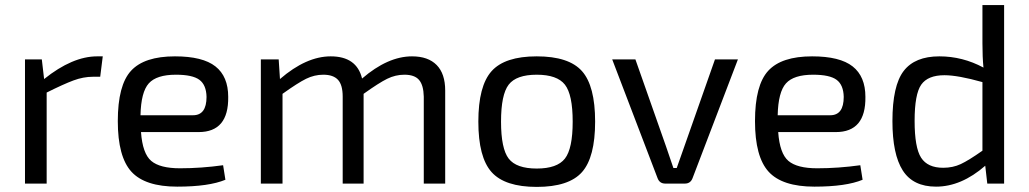

<svg xmlns="http://www.w3.org/2000/svg" viewBox="-20 -720 4037 753"><path d="M383 -499 373 -419H345Q307 -419 268 -404.5Q229 -390 163 -357V0H78V-487H144L153 -410Q264 -499 361 -499Z M686 -60Q769 -60 855 -72L864 -15Q799 12 675 12Q549 12 495.5 -46.5Q442 -105 442 -245Q442 -386 494 -442.5Q546 -499 666 -499Q775 -499 825 -459.5Q875 -420 875 -340Q877 -202 759 -202H533Q539 -118 573 -89Q607 -60 686 -60ZM670 -427Q594 -427 563.5 -393Q533 -359 531 -268H737Q790 -268 790 -340Q789 -387 762 -407Q735 -427 670 -427Z M1596 -499Q1659 -499 1692.5 -465Q1726 -431 1726 -365V0H1642V-341Q1641 -386 1623.5 -406.5Q1606 -427 1566 -427Q1531 -427 1498.5 -411Q1466 -395 1406 -352V0H1324V-341Q1324 -387 1305.5 -407Q1287 -427 1248 -427Q1213 -427 1180.5 -411Q1148 -395 1088 -352V0H1003V-487H1073L1078 -410Q1181 -499 1277 -499Q1379 -499 1400 -412Q1501 -499 1596 -499Z M2085 -499Q2211 -499 2262.5 -441Q2314 -383 2314 -243Q2314 -103 2262.5 -45Q2211 13 2085 13Q1960 13 1908 -45Q1856 -103 1856 -243Q1856 -383 1908 -441Q1960 -499 2085 -499ZM2195.5 -388Q2165 -427 2085 -427Q2005 -427 1975 -388Q1945 -349 1945 -243Q1945 -137 1975 -98Q2005 -59 2085 -59Q2165 -59 2195.5 -98Q2226 -137 2226 -243Q2226 -349 2195.5 -388Z M2874 -487 2696 -21Q2688 0 2666 0H2589Q2567 0 2559 -21L2381 -487H2472L2592 -146Q2602 -118 2621 -61H2634L2664 -146L2784 -487Z M3185 -60Q3268 -60 3354 -72L3363 -15Q3298 12 3174 12Q3048 12 2994.5 -46.5Q2941 -105 2941 -245Q2941 -386 2993 -442.5Q3045 -499 3165 -499Q3274 -499 3324 -459.5Q3374 -420 3374 -340Q3376 -202 3258 -202H3032Q3038 -118 3072 -89Q3106 -60 3185 -60ZM3169 -427Q3093 -427 3062.5 -393Q3032 -359 3030 -268H3236Q3289 -268 3289 -340Q3288 -387 3261 -407Q3234 -427 3169 -427Z M3918 -700V0H3852L3844 -70Q3750 12 3651 12Q3561 12 3520.5 -51.5Q3480 -115 3480 -245Q3480 -384 3524 -441.5Q3568 -499 3664 -499Q3755 -499 3837 -455Q3833 -496 3833 -550V-700ZM3679 -62Q3717 -62 3748 -76.5Q3779 -91 3833 -129V-398Q3737 -425 3684 -425Q3619 -425 3593 -388Q3567 -351 3567 -246Q3567 -141 3592.5 -101.5Q3618 -62 3679 -62Z"/></svg>

Font: Exo 2
Style: Regular
Weight: 400
Designer: Natanael Gama
Version: Version 1.001;PS 001.001;hotconv 1.0.70;makeotf.lib2.5.58329